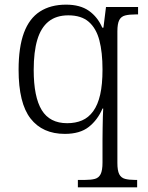

<svg xmlns="http://www.w3.org/2000/svg" viewBox="-20 -566 635 826"><path d="M315 240V208H346Q372 208 388.5 203.5Q405 199 413 183Q421 167 421 133V36Q421 12 421.5 -14Q422 -40 422.5 -63.5Q423 -87 424 -99H421Q400 -50 362 -20Q324 10 259 10Q163 10 111.5 -56Q60 -122 60 -266Q60 -363 83 -425Q106 -487 152 -516.5Q198 -546 264 -546Q325 -546 362.5 -519.5Q400 -493 420 -447H425L436 -536H574V-504H565Q536 -504 518.5 -499.5Q501 -495 493 -479.5Q485 -464 485 -431V135Q485 168 493 183.5Q501 199 518 203.5Q535 208 560 208H570V240ZM269 -36Q305 -36 333 -48Q361 -60 381 -87.5Q401 -115 411 -159Q421 -203 421 -267Q421 -341 407.5 -392.5Q394 -444 362 -472Q330 -500 274 -500Q222 -500 189 -473.5Q156 -447 140.5 -395Q125 -343 125 -265Q125 -149 159.5 -92.5Q194 -36 269 -36Z"/></svg>

Font: Noto Serif Thai Light
Style: Regular
Weight: 300
Version: Version 2.001